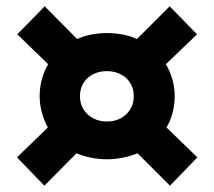

<svg xmlns="http://www.w3.org/2000/svg" viewBox="-20 -663 681 610"><path d="M121 -73 34 -163 132 -258Q119 -282 112.5 -307.5Q106 -333 106 -357Q106 -385 113 -411Q120 -437 133 -459L35 -554L122 -643L225 -539Q247 -549 271.5 -553.5Q296 -558 320 -558Q343 -558 368.5 -553.5Q394 -549 415 -539L519 -643L606 -554L507 -459Q521 -435 528 -409.5Q535 -384 535 -357Q535 -331 528.5 -305.5Q522 -280 509 -258L607 -163L520 -73L417 -176Q395 -167 370 -162Q345 -157 320 -157Q293 -157 269 -162Q245 -167 223 -176ZM320 -277Q345 -277 364 -287.5Q383 -298 394 -316Q405 -334 405 -357Q405 -381 394 -399Q383 -417 363.5 -427Q344 -437 320 -437Q295 -437 275.5 -427Q256 -417 245 -399Q234 -381 234 -357Q234 -334 245 -316Q256 -298 275.5 -287.5Q295 -277 320 -277Z"/></svg>

Font: Hubot Sans Condensed ExtraLight
Style: Bold
Weight: 700
Version: Version 2.000